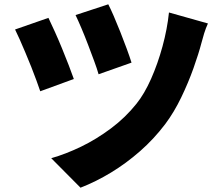

<svg xmlns="http://www.w3.org/2000/svg" viewBox="-20 -815 1040 892"><path d="M483 -795Q493 -776 508 -741.5Q523 -707 539 -666.5Q555 -626 569 -588Q583 -550 591 -524L438 -470Q431 -495 417.5 -531.5Q404 -568 389 -607.5Q374 -647 358.5 -683.5Q343 -720 331 -745ZM946 -706Q936 -684 928.5 -660Q921 -636 916 -616Q903 -566 879 -498.5Q855 -431 822 -362.5Q789 -294 748 -239Q695 -169 630.5 -112.5Q566 -56 496 -13.5Q426 29 354 57L218 -80Q285 -99 356.5 -133.5Q428 -168 495.5 -218.5Q563 -269 614 -333Q651 -379 682 -449Q713 -519 735 -599.5Q757 -680 765 -757ZM205 -732Q217 -707 234 -669.5Q251 -632 268 -590.5Q285 -549 299.5 -511.5Q314 -474 323 -448L167 -391Q160 -411 149.5 -440.5Q139 -470 125.5 -503.5Q112 -537 98 -570.5Q84 -604 71.5 -632Q59 -660 50 -678Z"/></svg>

Font: Noto Sans JP Thin Black
Style: Regular
Weight: 900
Version: Version 2.004-H2;hotconv 1.0.118;makeotfexe 2.5.65603